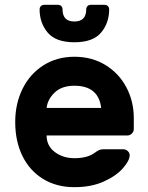

<svg xmlns="http://www.w3.org/2000/svg" viewBox="-20 -765 614 795"><path d="M43 0ZM534 -276V-231Q534 -220 526 -212Q518 -204 507 -204H173Q173 -161 207 -135.5Q241 -110 288 -110Q343 -110 373 -133Q384 -141 391 -144Q398 -147 410 -147H490Q501 -147 509 -139.5Q517 -132 517 -122Q517 -101 489.5 -69Q462 -37 410 -13.5Q358 10 288 10Q214 10 158.5 -24Q103 -58 73 -119Q43 -180 43 -260Q43 -335 73 -396.5Q103 -458 159 -494Q215 -530 288 -530Q361 -530 417 -495.5Q473 -461 503.5 -403Q534 -345 534 -276ZM399 -318Q388 -410 288 -410Q236 -410 206.5 -382Q177 -354 173 -318ZM163 -745H220Q229 -745 234 -739.5Q239 -734 239 -726Q239 -676 288 -676Q337 -676 337 -726Q337 -734 342 -739.5Q347 -745 356 -745H413Q422 -745 427 -739.5Q432 -734 432 -726Q432 -670 398.5 -630Q365 -590 288 -590Q211 -590 177.5 -630Q144 -670 144 -726Q144 -734 149 -739.5Q154 -745 163 -745Z"/></svg>

Font: Hezaedrus Medium
Style: Regular
Weight: 500
Designer: Hubert & Fischer
Foundry: Hubert & Fischer
Version: Version 1.10;September 3, 2019;FontCreator 11.5.0.2425 64-bi